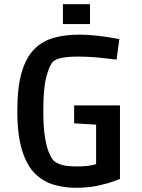

<svg xmlns="http://www.w3.org/2000/svg" viewBox="-20 -876 671 909"><path d="M339 13Q283 13 233 -2Q183 -17 144.5 -55.5Q106 -94 84 -166Q62 -238 62 -352Q62 -464 83 -534.5Q104 -605 142.5 -643.5Q181 -682 235 -697Q289 -712 354 -712Q387 -712 423.5 -708.5Q460 -705 492.5 -700Q525 -695 545 -691L532 -594Q503 -597 455 -602.5Q407 -608 348 -608Q255 -608 231 -584Q214 -567 199.5 -513Q185 -459 185 -352Q185 -271 193.5 -222.5Q202 -174 213.5 -149.5Q225 -125 233 -116Q244 -105 269.5 -96.5Q295 -88 345 -88Q401 -88 435 -99V-286L331 -292V-377H548V-29Q548 -29 520.5 -18.5Q493 -8 446 2.5Q399 13 339 13ZM278 -762V-856H406V-762Z"/></svg>

Font: Ruda
Style: Bold
Weight: 700
Designer: Mariela Monsalve and Angelina Sanchez
Foundry: Mariela Monsalve and Angelina Sanchez
Version: Version 2.000